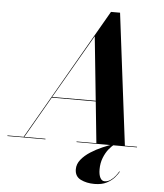

<svg xmlns="http://www.w3.org/2000/svg" viewBox="-112 -821 947 1107"><g transform="rotate(5 362.0 -267.0)"><path d="M616 148.5Q608.5 162.5 592 182Q575.5 201.5 547.2 216.5Q519 231.5 476 231.5Q430 231.5 396 214.5Q362 197.5 362 156Q362 126 382.8 100.2Q403.5 74.5 436.2 53.5Q469 32.5 505 17Q541 1.5 571.5 -8L573 -5.5Q557.5 4 540 25.8Q522.5 47.5 510.5 78Q498.5 108.5 498.5 145Q498.5 176 507.8 193.5Q517 211 533 211Q551.5 211 567.5 199.8Q583.5 188.5 595.2 173.5Q607 158.5 613 147ZM-47.5 -3.5H46L485 -765H537.5L632 -3.5H702.5V0H352.5V-3.5H467L442.5 -243H188L50 -3.5H172.5V0H-47.5ZM404 -617 190 -247H442Z"/></g></svg>

Font: Bodoni* 48pt
Style: Bold Italic
Weight: 700
Italic angle: -13°
Version: Version 2.3